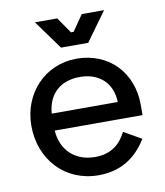

<svg xmlns="http://www.w3.org/2000/svg" viewBox="-81 -767 730 848"><g transform="rotate(-10 284.0 -343.0)"><path d="M343 -700 294 -629H282L233 -700H133L227 -570H349L443 -700ZM38 -252C38 -102 142 14 294 14C411 14 474 -51 511 -111L432 -156C406 -104 364 -68 292 -68C204 -68 142 -124 136 -214H530V-261C530 -405 430 -510 286 -510C144 -510 38 -398 38 -252ZM136 -290C143 -379 200 -428 286 -428C372 -428 430 -376 432 -290Z"/></g></svg>

Font: Space Text Medium
Style: Regular
Weight: 500
Designer: Florian Karsten (Space Text), Colophon Foundry (Space Mono)
Foundry: Florian Karsten
Version: Version 1.003;PS 001.003;hotconv 1.0.88;makeotf.lib2.5.64775